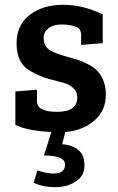

<svg xmlns="http://www.w3.org/2000/svg" viewBox="-20 -538 491 800"><path d="M295 -427Q271 -436 237 -436Q203 -436 182.5 -420.5Q162 -405 162 -382.5Q162 -360 169.5 -347.5Q177 -335 193 -326Q218 -313 253 -303.5Q288 -294 305 -288.5Q322 -283 347.5 -270Q373 -257 386 -242Q421 -205 421 -141.5Q421 -78 373.5 -36Q326 6 252 12L239 63Q281 66 306.5 87Q332 108 332 151.5Q332 195 295.5 218.5Q259 242 210 242Q161 242 120 224L136 172Q175 185 203 185Q251 185 251 147.5Q251 110 163 110L194 12Q92 7 44 -18V-157L134 -164V-116Q134 -72 218 -72Q302 -72 302 -133Q302 -155 287.5 -169Q273 -183 259 -188Q245 -193 225.5 -198Q206 -203 187.5 -208Q169 -213 147.5 -221.5Q126 -230 100 -246Q49 -279 49 -356.5Q49 -434 104 -476Q159 -518 242.5 -518Q326 -518 408 -478V-358L318 -351V-393Q318 -418 295 -427Z"/></svg>

Font: Bree Serif
Style: Regular
Weight: 400
Designer: Veronika Burian, Jos Scaglione
Foundry: TypeTogether
Version: Version 1.002